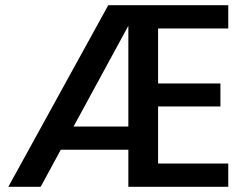

<svg xmlns="http://www.w3.org/2000/svg" viewBox="-20 -716 961 736"><path d="M262 -231H472V-617ZM586 -607V-396H825V-308H586V-89H855V0H472V-142H213L136 0H12L395 -696H855V-607Z"/></svg>

Font: SVN-Poppins Medium
Style: Regular
Weight: 500
Designer: Ninad Kale (Devanagari), Jonny Pinhorn (Latin)
Foundry: Indian Type Foundry
Version: Version 3.002 2017; ttfautohint (v1.8.3)